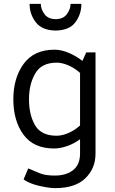

<svg xmlns="http://www.w3.org/2000/svg" viewBox="-20 -756 594 993"><path d="M401 -736Q401 -683 370 -641Q339 -599 268 -598Q197 -599 165 -641Q133 -683 133 -736H191Q191 -709 210 -683Q229 -657 268 -657Q307 -657 326 -683Q345 -709 345 -736ZM394 -379Q366 -404 333.5 -418Q301 -432 273 -432Q195 -432 162.5 -376.5Q130 -321 130 -243Q130 -162 161.5 -108Q193 -54 273 -54Q301 -54 333.5 -68Q366 -82 394 -107ZM474 39Q474 115 421.5 166Q369 217 265 217Q235 217 184 205.5Q133 194 102 172L126 115Q156 128 185.5 140Q215 152 263 152Q323 152 358.5 123.5Q394 95 394 38V-36Q365 -14 328.5 -1Q292 12 260 12Q154 12 101.5 -59.5Q49 -131 49 -242Q49 -353 102.5 -426Q156 -499 262 -499Q297 -499 336 -482.5Q375 -466 406 -441Q411 -451 416 -462.5Q421 -474 426 -485H474Z"/></svg>

Font: Palanquin
Style: Regular
Weight: 400
Designer: Pria Ravichandran
Version: Version 1.0.4